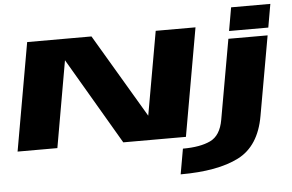

<svg xmlns="http://www.w3.org/2000/svg" viewBox="-62 -874 1821 1197"><g transform="rotate(-5 848.0 -275.0)"><path d="M20.5 0 139.5 -675H542L851.5 -152L944 -675H1193L1074 0H682L364.5 -541.5L269.5 0ZM1021 230 1049 71.5Q1157.5 71.5 1221.5 41Q1285.5 10.5 1302.5 -86.5L1391 -586H1636.5L1548.5 -89.5Q1516 96.5 1384.8 163.2Q1253.5 230 1021 230ZM1425 -780H1670.5L1645 -634H1399.5Z"/></g></svg>

Font: Anybody UltraExpanded ExtraBold
Style: Italic
Weight: 800
Width: 9
Italic angle: -10°
Designer: Tyler Finck
Foundry: Etcetera Type Company
Version: Version 1.010; ttfautohint (v1.8.3) -l 8 -r 50 -G 200 -x 14 